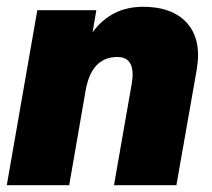

<svg xmlns="http://www.w3.org/2000/svg" viewBox="-25 -546 625 566"><path d="M495 0H311L364 -303Q366 -319 366 -326Q366 -378 321 -378Q244 -378 227 -277L179 0H-5L85 -516H259L248 -451Q303 -526 397 -526Q474 -526 516.5 -488Q559 -450 559 -382Q559 -369 555 -341Z"/></svg>

Font: Creato Display Black
Style: Italic
Weight: 900
Italic angle: -10°
Version: Version 1.000